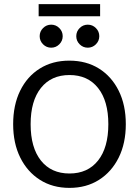

<svg xmlns="http://www.w3.org/2000/svg" viewBox="-20 -899 676 934"><path d="M317 -604Q400 -604 461.5 -565.5Q523 -527 557.5 -457.5Q592 -388 592 -295Q592 -202 557.5 -132.5Q523 -63 461.5 -24Q400 15 318 15Q236 15 174.5 -24Q113 -63 78.5 -132.5Q44 -202 44 -295Q44 -388 78 -457.5Q112 -527 173.5 -565.5Q235 -604 317 -604ZM318 -534Q229 -534 179 -471Q129 -408 129 -295Q129 -181 179 -118Q229 -55 318 -55Q407 -55 457 -118Q507 -181 507 -295Q507 -408 457 -471Q407 -534 318 -534ZM407 -779Q430 -779 446.5 -762.5Q463 -746 463 -723Q463 -700 446.5 -683.5Q430 -667 407 -667Q384 -667 367.5 -683.5Q351 -700 351 -723Q351 -746 367.5 -762.5Q384 -779 407 -779ZM229 -779Q252 -779 268.5 -762.5Q285 -746 285 -723Q285 -700 268.5 -683.5Q252 -667 229 -667Q206 -667 189.5 -683.5Q173 -700 173 -723Q173 -746 189.5 -762.5Q206 -779 229 -779ZM168 -879H467V-820H168Z"/></svg>

Font: Podkova
Style: Regular
Weight: 400
Designer: Ilya Yudin
Foundry: Cyreal (www.cyreal.org)
Version: Version 2.103